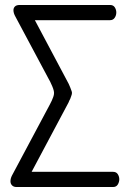

<svg xmlns="http://www.w3.org/2000/svg" viewBox="-20 -751 524 771"><path d="M434 -61Q447 -61 453 -51.5Q459 -42 459 -31Q459 -20 453 -10Q447 0 434 0H46Q35 0 28.5 -6.5Q22 -13 22 -23Q22 -34 28 -46L180 -331Q184 -339 188 -347Q191 -354 194 -362Q197 -370 197 -378Q197 -385 193.5 -395Q190 -405 186 -413Q182 -423 176 -433L42 -684Q34 -698 34 -710Q34 -719 40 -725Q46 -731 59 -731H422Q435 -731 441 -721.5Q447 -712 447 -701Q447 -689 440.5 -679.5Q434 -670 422 -670H120L256 -414Q259 -407 262 -400Q264 -394 266.5 -388Q269 -382 269 -378Q269 -373 266.5 -366.5Q264 -360 262 -354Q258 -347 255 -339L107 -61H434Z"/></svg>

Font: AkaAcidDosis
Style: Regular
Weight: 400
Designer: Edgar Tolentino, Pablo Impallari, Igino Marini, Aka-Acid
Foundry: Edgar Tolentino, Pablo Impallari, Igino Marini, Cyberella
Version: Version 1.007